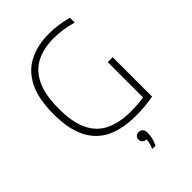

<svg xmlns="http://www.w3.org/2000/svg" viewBox="-277 -866 1210 1210"><g transform="rotate(-45 328.0 -261.5)"><path d="M418 5.5Q300 5.5 220 -33.2Q140 -72 98.8 -154.5Q57.5 -237 57.5 -369Q57.5 -506.5 100 -589.8Q142.5 -673 218.5 -711Q294.5 -749 395 -749Q436.5 -749 477.5 -743.2Q518.5 -737.5 560 -726V-683.5Q512.5 -697 472.8 -702.2Q433 -707.5 395.5 -707.5Q308.5 -707.5 243.2 -675.2Q178 -643 141.5 -569Q105 -495 105 -369.5Q105 -250 140 -176.8Q175 -103.5 244.2 -70Q313.5 -36.5 417 -36.5Q455 -36.5 486.8 -39.5Q518.5 -42.5 547 -48L531 -27V-360H575V-8.5Q528.5 -0.5 492.5 2.5Q456.5 5.5 418 5.5ZM342.5 226Q353.5 198.5 357 178.2Q360.5 158 360.5 139.5L365 157H358.5Q342 157 332.2 147.5Q322.5 138 322.5 123Q322.5 108 331.8 98.8Q341 89.5 356.5 89.5Q374.5 89.5 384.5 100.8Q394.5 112 394.5 135.5Q394.5 154 388.8 178.2Q383 202.5 371 226Z"/></g></svg>

Font: Encode Sans Condensed Thin ExtraLight
Style: Regular
Weight: 250
Version: Version 3.002